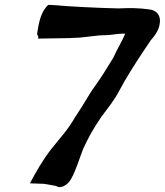

<svg xmlns="http://www.w3.org/2000/svg" viewBox="-20 -739 667 776"><path d="M130 -600C132 -597 133 -594 135 -592L134 -583L258 -585C273 -586 288 -586 303 -587L347 -592C369 -595 390 -597 413 -597C432 -598 459 -603 476 -603H486C479 -585 467 -563 451 -533C446 -523 442 -513 436 -502L435 -501C433 -498 389 -426 388 -426C372 -402 353 -377 338 -352C320 -321 300 -290 282 -263C256 -217 222 -180 186 -135C154 -94 124 -42 101 2L158 4L204 12C206 13 217 17 217 17C236 19 257 4 268 -17C287 -50 302 -102 316 -137C337 -182 352 -211 389 -266C415 -301 443 -335 463 -374C483 -413 527 -484 565 -540C575 -555 583 -566 589 -576C614 -603 624 -626 626 -647C630 -675 614 -698 583 -701C541 -707 505 -707 458 -705C373 -707 269 -712 187 -719H175C147 -695 136 -649 130 -601Z"/></svg>

Font: Vapor
Style: SbdObl
Weight: 600
Foundry: Cannot Into Space Fonts
Version: Version 0.179